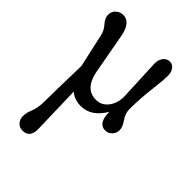

<svg xmlns="http://www.w3.org/2000/svg" viewBox="-220 -551 938 938"><g transform="rotate(45 249.5 -82.0)"><path d="M349 -171 339 -396Q339 -423 352.5 -439.5Q366 -456 385 -456Q404 -456 416 -440.5Q428 -425 428 -398.5Q428 -372 422 -324Q410 -228 410 -152Q410 -122 429.5 -94.5Q449 -67 449 -45Q449 -23 434 -8.5Q419 6 400 6Q350 6 350 -73Q303 6 232 6Q186 6 157 -20L164 234Q164 292 115 292Q94 292 80 277.5Q66 263 66 239.5Q66 216 78 188Q90 160 90 115Q90 70 95 -135L57 -307Q51 -336 30.5 -358.5Q10 -381 10 -404Q10 -427 26 -441.5Q42 -456 64 -456Q114 -456 129 -377L167 -168Q186 -68 262 -68Q299 -68 323 -97.5Q347 -127 349 -171Z"/></g></svg>

Font: Macondo Swash Caps
Style: Regular
Weight: 400
Designer: John Vargas Beltran
Foundry: John Vargas Beltran
Version: Version 2.001